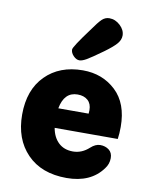

<svg xmlns="http://www.w3.org/2000/svg" viewBox="-87 -842 727 917"><g transform="rotate(10 276.0 -383.5)"><path d="M262 -554Q247 -554 233 -568.5Q219 -583 219 -599Q219 -612 288 -705Q318 -748 333.5 -762.5Q349 -777 369 -777Q398 -777 421.5 -755Q445 -733 445 -706Q445 -685 428 -665.5Q411 -646 371 -617Q317 -578 296 -566Q275 -554 262 -554ZM512 -275Q512 -242 508 -216H202Q210 -171 237 -145.5Q264 -120 307 -120Q350 -120 385 -152Q408 -173 431 -173Q456 -173 473.5 -159.5Q491 -146 491 -120Q491 -91 473 -68Q416 10 299 10Q177 10 107.5 -61.5Q38 -133 38 -252Q38 -372 106.5 -441Q175 -510 288 -510Q383 -510 447.5 -449.5Q512 -389 512 -275ZM283 -392Q218 -392 203 -311H350Q351 -317 351 -328Q351 -359 332.5 -375.5Q314 -392 283 -392Z"/></g></svg>

Font: Solway ExtraBold
Style: Regular
Weight: 800
Designer: Mariya V. Pigoulevskaya
Foundry: The Northern Block Ltd.
Version: Version 1.000;hotconv 1.0.109;makeotfexe 2.5.65596